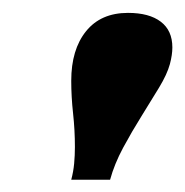

<svg xmlns="http://www.w3.org/2000/svg" viewBox="-20 -747 293 304"><path d="M92.8 -462.4Q96.2 -475.1 97.4 -488Q98.6 -501 98.6 -514.2Q98.6 -541 95.7 -567.4Q92.8 -593.8 92.8 -619.1Q92.8 -668.5 116.2 -697.5Q139.6 -726.6 182.6 -726.6Q216.3 -726.6 234.6 -712.6Q252.9 -698.7 252.9 -671.9Q252.9 -660.2 249 -645.5Q244.6 -629.4 231.9 -608.4Q219.2 -587.4 204.1 -563.2Q189 -539.1 175 -513.2Q161.1 -487.3 154.3 -462.4Z"/></svg>

Font: Arian AMU Serif
Style: Bold Italic
Weight: 700
Italic angle: -15°
Designer: Ruben Hakobyan (Tarumian)
Foundry: Ruben Hakobyan (Tarumian)
Version: Version 1.002